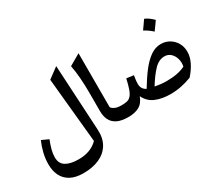

<svg xmlns="http://www.w3.org/2000/svg" viewBox="-162 -1177 2122 1837"><g transform="rotate(-30 899.5 -258.5)"><path d="M588.9 -768.1 628.9 -43Q634.3 54.7 594 120.1Q553.7 185.5 479 218Q404.3 250.5 306.2 250.5Q218.3 250.5 162.6 219.7Q106.9 189 80.6 134.8Q54.2 80.6 54.2 10.3Q54.2 -52.2 68.6 -112.3Q83 -172.4 107.9 -229L183.6 -194.3Q163.1 -142.6 151.9 -100.1Q140.6 -57.6 140.6 -18.1Q140.6 51.3 190.9 81.8Q241.2 112.3 331.1 112.3Q465.3 112.3 543.5 32.7L474.1 -683.1Z M835.4 -768.1V-170.9Q849.6 -152.3 875.2 -141.4Q900.9 -130.4 946.8 -130.4H947.3V0H946.8Q868.7 0 822.5 -23.2Q776.4 -46.4 756.3 -88.1Q736.3 -129.9 736.3 -185.1V-386.7Q736.3 -475.6 730.2 -554Q724.1 -632.3 711.4 -696.3Z M1559.6 -451.2Q1611.3 -451.2 1653.3 -426.3Q1695.3 -401.4 1720.2 -358.4Q1745.1 -315.4 1745.1 -261.2Q1745.1 -205.1 1716.6 -146.7Q1688 -88.4 1638.7 -33.7Q1582.5 -12.2 1524.7 -0.2Q1466.8 11.7 1404.3 11.7Q1310.1 11.7 1240.2 -18.3Q1170.4 -48.3 1137.2 -119.1Q1112.8 -51.8 1064.5 -25.9Q1016.1 0 947.3 0Q938 0 933.6 -7.8Q929.2 -15.6 929.2 -34.7V-95.7Q929.2 -114.7 933.6 -122.6Q938 -130.4 947.3 -130.4Q981 -130.4 1005.1 -136.2Q1029.3 -142.1 1047.6 -161.9Q1065.9 -181.6 1080.8 -222.2Q1095.7 -262.7 1110.8 -331.5L1189.5 -320.8Q1184.6 -293.9 1181.9 -271.2Q1179.2 -248.5 1179.2 -231.4Q1179.2 -199.7 1192.6 -179Q1206.1 -158.2 1229.5 -147Q1283.2 -236.8 1335.7 -305.2Q1388.2 -373.5 1443.4 -412.4Q1498.5 -451.2 1559.6 -451.2ZM1531.2 -331.5Q1469.2 -331.5 1416.7 -276.9Q1364.3 -222.2 1306.6 -128.9Q1335.4 -122.6 1368.9 -118.9Q1402.3 -115.2 1433.6 -115.2Q1563 -115.2 1640.6 -155.8Q1649.4 -200.7 1637.7 -240.7Q1626 -280.8 1598.4 -306.2Q1570.8 -331.5 1531.2 -331.5ZM1543.5 -739.7Q1566.9 -730.5 1589.8 -713.9Q1612.8 -697.3 1635.3 -674.3Q1619.6 -651.9 1603.3 -629.2Q1586.9 -606.4 1569.8 -583Q1528.8 -620.6 1479 -647.5Q1495.6 -670.9 1511.5 -693.6Q1527.3 -716.3 1543.5 -739.7Z"/></g></svg>

Font: Pinar DS1 SemiBold
Style: Regular
Weight: 600
Designer: Amin Abedi
Version: Version 3.000